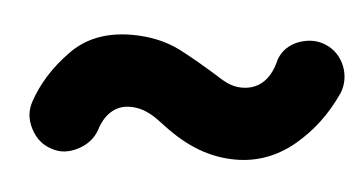

<svg xmlns="http://www.w3.org/2000/svg" viewBox="-29 -731 487 257"><g transform="rotate(5 215.0 -602.5)"><path d="M46.4 -517.1C58.6 -512.7 70.3 -514.2 82.5 -520.5C94.7 -526.9 102.5 -535.6 106.9 -547.9C107.9 -552.2 117.2 -582 146.5 -582C167.5 -582 180.2 -571.8 196.3 -559.6C227.1 -536.6 257.8 -523.9 293.5 -523.9C322.3 -523.9 348.6 -533.7 371.6 -552.7C394.5 -571.8 412.6 -595.7 425.8 -625C435.5 -648.4 424.3 -677.7 400.4 -687.5C389.2 -692.4 377 -692.4 364.3 -688C351.1 -683.1 342.3 -674.3 337.9 -662.1C335.9 -653.8 328.1 -620.6 293.5 -620.6C278.3 -620.6 268.6 -627.4 255.4 -635.7C240.2 -645 223.6 -654.8 205.6 -664.1C187 -673.3 165.5 -678.2 141.1 -678.2C106.4 -678.2 79.1 -667.5 59.1 -646.5C38.6 -625.5 23.9 -602.1 15.6 -577.1C11.7 -564.9 12.7 -553.2 19 -541C25.4 -528.8 34.2 -521 46.4 -517.1Z"/></g></svg>

Font: Mikhak
Style: Bold
Weight: 700
Designer: Amin Abedi
Version: Version 3.2